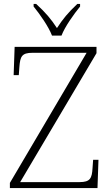

<svg xmlns="http://www.w3.org/2000/svg" viewBox="-20 -951 558 971"><path d="M243 -771H291C308 -816 354 -880 385 -918V-931H371C324 -887 298 -855 268 -809C238 -855 211 -887 163 -931H150V-918C181 -880 226 -816 243 -771ZM30 0H473L478 -143H451L448 -101C445 -49 436 -30 382 -30H82L468 -682V-714H54L49 -571H75L78 -612C82 -665 90 -684 144 -684H418L30 -26Z"/></svg>

Font: Noto Serif Lao ExtraLight
Style: Regular
Weight: 200
Designer: Monotype Design Team
Foundry: Monotype Imaging Inc.
Version: Version 2.003